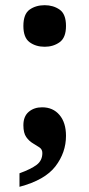

<svg xmlns="http://www.w3.org/2000/svg" viewBox="-20 -565 344 739"><path d="M55 102Q99 86 121 69.5Q143 53 143 24Q143 10 132 2.5Q121 -5 106.5 -13.5Q92 -22 81 -37.5Q70 -53 70 -83Q70 -117 90.5 -134.5Q111 -152 142 -152Q184 -152 209 -122.5Q234 -93 234 -42Q234 22 193.5 75Q153 128 55 154ZM152 -385Q118 -385 94 -402.5Q70 -420 70 -465Q70 -511 94 -528Q118 -545 152 -545Q185 -545 209.5 -528Q234 -511 234 -465Q234 -420 209.5 -402.5Q185 -385 152 -385Z"/></svg>

Font: Noto Serif Vithkuqi
Style: Bold
Weight: 700
Version: Version 1.005